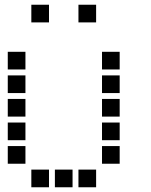

<svg xmlns="http://www.w3.org/2000/svg" viewBox="-20 -808 640 815"><path d="M114 -788Q113 -788 113 -788Q113 -788 113 -787V-714Q113 -713 113 -713Q113 -713 114 -713H187Q188 -713 188 -713Q188 -713 188 -714V-787Q188 -788 188 -788Q188 -788 187 -788ZM314 -788Q313 -788 313 -788Q313 -788 313 -787V-714Q313 -713 313 -713Q313 -713 314 -713H387Q388 -713 388 -713Q388 -713 388 -714V-787Q388 -788 388 -788Q388 -788 387 -788ZM14 -588Q13 -588 13 -588Q13 -588 13 -587V-514Q13 -513 13 -513Q13 -513 14 -513H87Q88 -513 88 -513Q88 -513 88 -514V-587Q88 -588 88 -588Q88 -588 87 -588ZM414 -588Q413 -588 413 -588Q413 -588 413 -587V-514Q413 -513 413 -513Q413 -513 414 -513H487Q488 -513 488 -513Q488 -513 488 -514V-587Q488 -588 488 -588Q488 -588 487 -588ZM14 -488Q13 -488 13 -488Q13 -488 13 -487V-414Q13 -413 13 -413Q13 -413 14 -413H87Q88 -413 88 -413Q88 -413 88 -414V-487Q88 -488 88 -488Q88 -488 87 -488ZM414 -488Q413 -488 413 -488Q413 -488 413 -487V-414Q413 -413 413 -413Q413 -413 414 -413H487Q488 -413 488 -413Q488 -413 488 -414V-487Q488 -488 488 -488Q488 -488 487 -488ZM14 -388Q13 -388 13 -388Q13 -388 13 -387V-314Q13 -313 13 -313Q13 -313 14 -313H87Q88 -313 88 -313Q88 -313 88 -314V-387Q88 -388 88 -388Q88 -388 87 -388ZM414 -388Q413 -388 413 -388Q413 -388 413 -387V-314Q413 -313 413 -313Q413 -313 414 -313H487Q488 -313 488 -313Q488 -313 488 -314V-387Q488 -388 488 -388Q488 -388 487 -388ZM14 -288Q13 -288 13 -288Q13 -288 13 -287V-214Q13 -213 13 -213Q13 -213 14 -213H87Q88 -213 88 -213Q88 -213 88 -214V-287Q88 -288 88 -288Q88 -288 87 -288ZM414 -288Q413 -288 413 -288Q413 -288 413 -287V-214Q413 -213 413 -213Q413 -213 414 -213H487Q488 -213 488 -213Q488 -213 488 -214V-287Q488 -288 488 -288Q488 -288 487 -288ZM14 -188Q13 -188 13 -188Q13 -188 13 -187V-114Q13 -113 13 -113Q13 -113 14 -113H87Q88 -113 88 -113Q88 -113 88 -114V-187Q88 -188 88 -188Q88 -188 87 -188ZM414 -188Q413 -188 413 -188Q413 -188 413 -187V-114Q413 -113 413 -113Q413 -113 414 -113H487Q488 -113 488 -113Q488 -113 488 -114V-187Q488 -188 488 -188Q488 -188 487 -188ZM114 -88Q113 -88 113 -88Q113 -88 113 -87V-14Q113 -13 113 -13Q113 -13 114 -13H187Q188 -13 188 -13Q188 -13 188 -14V-87Q188 -88 188 -88Q188 -88 187 -88ZM214 -88Q213 -88 213 -88Q213 -88 213 -87V-14Q213 -13 213 -13Q213 -13 214 -13H287Q288 -13 288 -13Q288 -13 288 -14V-87Q288 -88 288 -88Q288 -88 287 -88ZM314 -88Q313 -88 313 -88Q313 -88 313 -87V-14Q313 -13 313 -13Q313 -13 314 -13H387Q388 -13 388 -13Q388 -13 388 -14V-87Q388 -88 388 -88Q388 -88 387 -88Z"/></svg>

Font: Doto Black
Style: Bold
Weight: 700
Monospace: yes
Version: Version 1.000